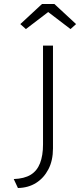

<svg xmlns="http://www.w3.org/2000/svg" viewBox="-20 -749 414 964"><path d="M70 195 49 150Q102 148 134 128.5Q166 109 181 70.5Q196 32 196 -24V-520H246V-4Q246 57 223 101Q200 145 161 169.5Q122 194 70 195ZM110 -603 82 -628 191 -729H253L362 -628L334 -603L207 -700H237Z"/></svg>

Font: Lexend Exa ExtraLight
Style: Regular
Weight: 250
Designer: Bonnie Shaver-Troup, Thomas Jockin
Foundry: Lexend
Version: Version 1.007